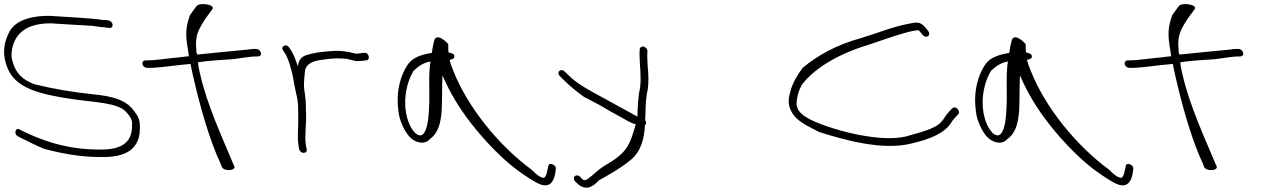

<svg xmlns="http://www.w3.org/2000/svg" viewBox="-49 -740 6128 922"><path d="M36 -86 51 -78C84 -62 123 -42 163 -25C240 -5 331 14 431 14C569 18 611 -34 621 -97C622 -114 625 -140 620 -160C614 -185 598 -203 583 -222C547 -261 490 -278 400 -287C300 -297 204 -314 118 -335C58 -356 23 -392 9 -454C3 -479 8 -501 13 -521C28 -571 68 -628 195 -628C253 -624 342 -619 395 -616C411 -614 437 -609 452 -609C459 -608 468 -607 475 -606C491 -603 498 -622 485 -635C476 -644 461 -644 446 -644C390 -653 290 -657 188 -664C70 -664 14 -627 -6 -583C-27 -541 -42 -488 -14 -416C24 -317 137 -288 299 -264C400 -249 519 -247 557 -202C569 -189 580 -175 584 -159C585 -153 586 -146 585 -137C585 -70 553 -18 423 -22C258 -22 134 -75 63 -109L48 -117C26 -131 15 -99 36 -86Z M635 -432C637 -422 648 -414 657 -414H665C719 -414 781 -426 866 -433C869 -416 873 -399 877 -380C910 -235 955 -71 1013 52L1016 62C1030 86 1087 79 1076 57L1071 47C1019 -78 946 -235 913 -380C908 -401 903 -422 902 -441C953 -449 1014 -452 1071 -456C1111 -461 1153 -469 1181 -469H1190C1200 -469 1206 -476 1204 -486C1201 -497 1192 -505 1181 -505H1172C1166 -505 1152 -504 1132 -501C1089 -497 984 -487 898 -478C896 -485 892 -491 894 -497C886 -569 903 -597 940 -654L971 -696C986 -719 907 -730 894 -710L863 -667C843 -609 840 -576 854 -499C855 -490 857 -480 858 -470C844 -469 832 -467 816 -465C747 -459 698 -450 656 -450H649C639 -450 633 -441 635 -432Z M1387 -25C1389 -15 1398 -6 1408 -6C1420 -6 1425 -12 1424 -23L1420 -42C1413 -91 1422 -138 1421 -187C1419 -219 1421 -251 1416 -281C1413 -303 1409 -327 1411 -345L1413 -373L1416 -403C1423 -433 1451 -448 1505 -454L1530 -457C1559 -461 1595 -460 1617 -457C1636 -454 1656 -444 1675 -447C1684 -447 1697 -448 1704 -450H1711C1732 -454 1721 -491 1699 -486H1693C1683 -484 1676 -484 1666 -482C1662 -482 1657 -483 1653 -484L1636 -488C1629 -490 1621 -491 1614 -492L1591 -495C1551 -498 1514 -492 1483 -489L1450 -483C1439 -480 1426 -477 1415 -473C1392 -461 1385 -446 1381 -422C1370 -457 1358 -487 1340 -511C1326 -534 1296 -517 1311 -497C1316 -488 1320 -485 1326 -473C1339 -446 1348 -413 1356 -379C1359 -365 1361 -352 1363 -341C1367 -322 1369 -308 1373 -292L1377 -274C1379 -266 1380 -257 1381 -249C1380 -247 1381 -245 1382 -243C1383 -209 1384 -174 1383 -141C1382 -109 1379 -76 1384 -45Z M1870 -175C1881 -136 1902 -96 1926 -75C1956 -51 1994 -46 2016 -73C2058 -102 2068 -156 2072 -210C2075 -265 2073 -323 2076 -378C2111 -296 2157 -219 2217 -143C2282 -60 2375 38 2462 96C2503 124 2531 141 2550 147C2597 161 2611 124 2617 94L2620 72C2624 49 2583 37 2584 59L2579 80C2577 93 2573 103 2568 110C2566 114 2561 115 2553 112C2541 109 2525 96 2504 75C2350 -38 2198 -221 2127 -402C2119 -421 2113 -438 2110 -453C2126 -455 2135 -461 2133 -471C2132 -480 2123 -485 2105 -488C2102 -505 2105 -518 2103 -529C2075 -559 2048 -572 2037 -549C2034 -538 2026 -504 2025 -486C2024 -485 2019 -485 2018 -485C1952 -473 1923 -454 1904 -422C1876 -378 1857 -311 1861 -240C1863 -216 1865 -194 1870 -175ZM1897 -234C1894 -298 1912 -359 1937 -400C1960 -420 1978 -437 2018 -445C2007 -375 2016 -291 2011 -216C2009 -173 2001 -55 1946 -100C1916 -128 1899 -185 1897 -234Z M2713 131 2722 140C2737 155 2758 166 2782 159C2799 153 2817 138 2827 126C2883 95 2935 65 2981 27C3031 -15 3045 -78 3048 -139C3053 -143 3055 -148 3053 -155C3052 -158 3051 -161 3049 -164C3050 -181 3051 -197 3051 -214C3052 -249 3055 -282 3061 -309C3067 -345 3065 -382 3061 -426L3059 -471L3060 -495C3060 -510 3039 -523 3029 -514C3026 -511 3023 -508 3023 -503L3022 -479C3023 -425 3031 -369 3025 -322C3016 -282 3013 -230 3012 -180C2982 -196 2951 -213 2917 -232L2859 -264C2839 -275 2818 -286 2793 -300C2747 -326 2709 -350 2682 -378L2663 -396C2645 -415 2620 -394 2640 -374L2659 -355C2688 -326 2717 -303 2755 -275L2824 -239C2843 -229 2859 -218 2879 -207C2897 -197 2915 -188 2930 -179C2959 -164 2972 -152 3004 -143C2992 -105 2985 -73 2966 -40C2942 2 2900 29 2854 56C2821 76 2802 99 2780 114C2772 121 2757 132 2746 119L2738 110C2718 90 2695 112 2713 131Z M3750 -207C3777 -154 3834 -134 3885 -106C3999 -70 4188 -15 4328 -51C4426 -73 4490 -105 4518 -150C4527 -166 4541 -178 4553 -192C4556 -195 4557 -199 4556 -204C4554 -214 4545 -224 4535 -224C4530 -224 4526 -222 4523 -219L4515 -211L4499 -193C4490 -181 4483 -168 4472 -156C4446 -122 4368 -104 4299 -84C4242 -72 4176 -76 4112 -86C4008 -102 3897 -138 3838 -168C3808 -185 3777 -204 3776 -244C3778 -276 3786 -305 3801 -332C3858 -409 3973 -480 4119 -524C4172 -541 4227 -562 4279 -577C4306 -585 4342 -595 4363 -595V-594C4370 -586 4375 -581 4381 -573C4398 -553 4423 -568 4409 -590C4402 -599 4396 -607 4388 -615C4369 -635 4351 -634 4315 -626C4231 -610 4163 -580 4085 -557C3964 -524 3874 -471 3805 -414C3780 -379 3756 -341 3746 -299C3738 -271 3732 -243 3750 -207Z M4643 -175C4654 -136 4675 -96 4699 -75C4729 -51 4767 -46 4789 -73C4831 -102 4841 -156 4845 -210C4848 -265 4846 -323 4849 -378C4884 -296 4930 -219 4990 -143C5055 -60 5148 38 5235 96C5276 124 5304 141 5323 147C5370 161 5384 124 5390 94L5393 72C5397 49 5356 37 5357 59L5352 80C5350 93 5346 103 5341 110C5339 114 5334 115 5326 112C5314 109 5298 96 5277 75C5123 -38 4971 -221 4900 -402C4892 -421 4886 -438 4883 -453C4899 -455 4908 -461 4906 -471C4905 -480 4896 -485 4878 -488C4875 -505 4878 -518 4876 -529C4848 -559 4821 -572 4810 -549C4807 -538 4799 -504 4798 -486C4797 -485 4792 -485 4791 -485C4725 -473 4696 -454 4677 -422C4649 -378 4630 -311 4634 -240C4636 -216 4638 -194 4643 -175ZM4670 -234C4667 -298 4685 -359 4710 -400C4733 -420 4751 -437 4791 -445C4780 -375 4789 -291 4784 -216C4782 -173 4774 -55 4719 -100C4689 -128 4672 -185 4670 -234Z M5352 -432C5354 -422 5365 -414 5374 -414H5382C5436 -414 5498 -426 5583 -433C5586 -416 5590 -399 5594 -380C5627 -235 5672 -71 5730 52L5733 62C5747 86 5804 79 5793 57L5788 47C5736 -78 5663 -235 5630 -380C5625 -401 5620 -422 5619 -441C5670 -449 5731 -452 5788 -456C5828 -461 5870 -469 5898 -469H5907C5917 -469 5923 -476 5921 -486C5918 -497 5909 -505 5898 -505H5889C5883 -505 5869 -504 5849 -501C5806 -497 5701 -487 5615 -478C5613 -485 5609 -491 5611 -497C5603 -569 5620 -597 5657 -654L5688 -696C5703 -719 5624 -730 5611 -710L5580 -667C5560 -609 5557 -576 5571 -499C5572 -490 5574 -480 5575 -470C5561 -469 5549 -467 5533 -465C5464 -459 5415 -450 5373 -450H5366C5356 -450 5350 -441 5352 -432Z"/></svg>

Font: Stray Cat
Style: SuExtOpObl
Weight: 400
Version: Version 1.0